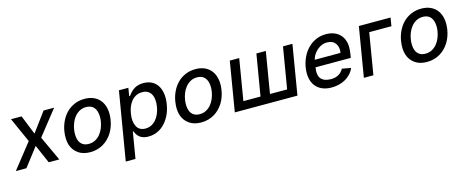

<svg xmlns="http://www.w3.org/2000/svg" viewBox="-49 -1194 4945 2040"><g transform="rotate(-15 2424.0 -174.5)"><path d="M-8.9 0 206.3 -272.7 84.2 -545.5H200.6L285.9 -333.1L442.5 -545.5H558.6L343 -272.7L469.1 0H353L264.2 -203.8L107.6 0Z M598.7 -274.9Q608 -332 632.1 -382.6Q656.2 -433.2 693.7 -471.1Q731.2 -508.9 781.8 -530.7Q832.4 -552.6 894.2 -552.6Q952.4 -552.6 996.4 -532Q1040.5 -511.4 1068 -473.7Q1095.5 -436.1 1105.3 -383.2Q1115.1 -330.3 1104.8 -265.6Q1098.7 -227.6 1085.9 -192.3Q1073.2 -157 1053.8 -126.2Q1034.4 -95.5 1009.2 -70.3Q984 -45.1 953.3 -27Q922.6 -8.9 886.4 1.1Q850.1 11 809.3 11Q731.2 11 679.3 -24.9Q626.1 -61.8 605.5 -124.5Q584.9 -187.1 598.7 -274.9ZM703.5 -172.2Q707.7 -150.9 716.4 -133.5Q725.1 -116.1 739 -103.9Q752.8 -91.6 771.8 -84.9Q790.8 -78.1 815.3 -78.1Q856.2 -78.1 887.8 -95.2Q919.4 -112.2 942.3 -139.9Q965.2 -167.6 979.6 -202.9Q994 -238.3 1000 -274.9Q1008.2 -328.1 999.6 -369.3Q995.4 -390.6 986.5 -408Q977.6 -425.4 964 -437.9Q950.3 -450.3 931.5 -457Q912.6 -463.8 888.1 -463.8Q847.3 -463.8 815.5 -446.7Q783.7 -429.7 760.8 -401.6Q737.9 -373.6 723.5 -338.2Q709.2 -302.9 703.5 -266Q695.7 -214.8 703.5 -172.2Z M1271.3 -545.5H1375L1360.4 -457H1369.3Q1386 -480.1 1403.8 -497.9Q1421.5 -515.6 1442.1 -527.9Q1462.7 -540.1 1487.2 -546.3Q1511.7 -552.6 1541.9 -552.6Q1590.9 -552.6 1629.6 -533.6Q1668.3 -514.6 1692.8 -478.5Q1717.3 -442.5 1726 -390.3Q1734.7 -338.1 1724.1 -271.7Q1717 -226.6 1703.3 -189.6Q1689.6 -152.7 1669.4 -120.4Q1628.6 -55.4 1572.3 -22.4Q1516 10.7 1448.9 10.7Q1396 10.7 1361.3 -11.9Q1326.7 -34.4 1307.2 -84.9H1300.8L1252.5 204.5H1145.6ZM1344.1 -133.5Q1372.2 -79.9 1440.7 -79.9Q1475.9 -79.9 1505.1 -94.6Q1534.4 -109.4 1556.8 -135.3Q1579.2 -161.2 1594.5 -196.6Q1609.7 -231.9 1616.5 -272.7Q1622.9 -313.2 1619.5 -348Q1616.1 -382.8 1602.5 -408.2Q1588.8 -433.6 1564.3 -448Q1539.8 -462.4 1503.9 -462.4Q1463.8 -462.4 1433.6 -446Q1403.4 -429.7 1382.1 -402.9Q1360.8 -376.1 1348 -342Q1335.2 -307.9 1329.9 -272.7Q1315.7 -188.9 1344.1 -133.5Z M1818.9 -274.9Q1828.1 -332 1852.3 -382.6Q1876.4 -433.2 1913.9 -471.1Q1951.3 -508.9 2002 -530.7Q2052.6 -552.6 2114.3 -552.6Q2172.6 -552.6 2216.6 -532Q2260.7 -511.4 2288.2 -473.7Q2315.7 -436.1 2325.5 -383.2Q2335.2 -330.3 2324.9 -265.6Q2318.9 -227.6 2306.1 -192.3Q2293.3 -157 2274 -126.2Q2254.6 -95.5 2229.4 -70.3Q2204.2 -45.1 2173.5 -27Q2142.8 -8.9 2106.5 1.1Q2070.3 11 2029.5 11Q1951.3 11 1899.5 -24.9Q1846.2 -61.8 1825.6 -124.5Q1805 -187.1 1818.9 -274.9ZM1923.7 -172.2Q1927.9 -150.9 1936.6 -133.5Q1945.3 -116.1 1959.2 -103.9Q1973 -91.6 1992 -84.9Q2011 -78.1 2035.5 -78.1Q2076.3 -78.1 2108 -95.2Q2139.6 -112.2 2162.5 -139.9Q2185.4 -167.6 2199.8 -202.9Q2214.1 -238.3 2220.2 -274.9Q2228.3 -328.1 2219.8 -369.3Q2215.6 -390.6 2206.7 -408Q2197.8 -425.4 2184.1 -437.9Q2170.5 -450.3 2151.6 -457Q2132.8 -463.8 2108.3 -463.8Q2067.5 -463.8 2035.7 -446.7Q2003.9 -429.7 1981 -401.6Q1958.1 -373.6 1943.7 -338.2Q1929.3 -302.9 1923.7 -266Q1915.8 -214.8 1923.7 -172.2Z M2490.8 -545.5H2594.5L2518.8 -92H2707.4L2783.4 -545.5H2887.1L2811.4 -92H3000L3076 -545.5H3179.7L3088.8 0H2399.9Z M3251.4 -269.2Q3261 -326.3 3285.7 -377.8Q3310.4 -429.3 3348.4 -468.2Q3386.4 -507.1 3437.3 -529.8Q3488.3 -552.6 3550.4 -552.6Q3581.7 -552.6 3610.4 -545.8Q3639.2 -539.1 3663.7 -525Q3688.2 -511 3707.4 -489.3Q3726.6 -467.7 3738.6 -437.5Q3751.1 -407.3 3752.8 -368.3Q3754.6 -329.2 3746.4 -278.4L3740.4 -240.8H3351.9Q3338.1 -152.3 3372.9 -114.3Q3407.3 -76.7 3479.8 -76.7Q3575.6 -76.7 3618.6 -154.5L3715.9 -136.4Q3699.6 -98.7 3672.9 -71Q3646.3 -43.3 3613.1 -25Q3579.9 -6.7 3541.7 2.1Q3503.6 11 3464.1 11Q3403.8 11 3359 -9.1Q3314.3 -29.1 3286.8 -65.7Q3259.2 -102.3 3250 -154.1Q3240.8 -206 3251.4 -269.2ZM3365.4 -320.3H3648.4Q3659.1 -383.2 3628.9 -424Q3598.7 -464.8 3536.6 -464.8Q3495 -464.8 3459.2 -443.5Q3441.1 -432.9 3425.6 -418.9Q3410.2 -404.8 3398.1 -388.8Q3386 -372.9 3377.7 -355.5Q3369.3 -338.1 3365.4 -320.3Z M4259.2 -545.5 4244.3 -453.8H4000L3924.4 0H3819.6L3910.5 -545.5Z M4302.2 -274.9Q4311.4 -332 4335.6 -382.6Q4359.7 -433.2 4397.2 -471.1Q4434.7 -508.9 4485.3 -530.7Q4535.9 -552.6 4597.7 -552.6Q4655.9 -552.6 4699.9 -532Q4744 -511.4 4771.5 -473.7Q4799 -436.1 4808.8 -383.2Q4818.5 -330.3 4808.2 -265.6Q4802.2 -227.6 4789.4 -192.3Q4776.6 -157 4757.3 -126.2Q4737.9 -95.5 4712.7 -70.3Q4687.5 -45.1 4656.8 -27Q4626.1 -8.9 4589.8 1.1Q4553.6 11 4512.8 11Q4434.7 11 4382.8 -24.9Q4329.5 -61.8 4308.9 -124.5Q4288.4 -187.1 4302.2 -274.9ZM4407 -172.2Q4411.2 -150.9 4419.9 -133.5Q4428.6 -116.1 4442.5 -103.9Q4456.3 -91.6 4475.3 -84.9Q4494.3 -78.1 4518.8 -78.1Q4559.7 -78.1 4591.3 -95.2Q4622.9 -112.2 4645.8 -139.9Q4668.7 -167.6 4683.1 -202.9Q4697.4 -238.3 4703.5 -274.9Q4711.6 -328.1 4703.1 -369.3Q4698.9 -390.6 4690 -408Q4681.1 -425.4 4667.4 -437.9Q4653.8 -450.3 4634.9 -457Q4616.1 -463.8 4591.6 -463.8Q4550.8 -463.8 4519 -446.7Q4487.2 -429.7 4464.3 -401.6Q4441.4 -373.6 4427 -338.2Q4412.6 -302.9 4407 -266Q4399.1 -214.8 4407 -172.2Z"/></g></svg>

Font: Inter P Medium
Style: Italic
Weight: 500
Italic angle: 9.39999°
Designer: Rasmus Andersson
Foundry: rsms
Version: Version 3.018;git-588b23468